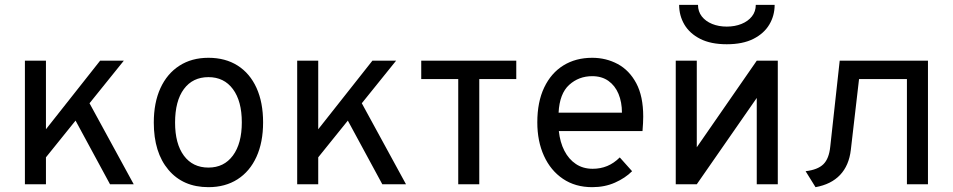

<svg xmlns="http://www.w3.org/2000/svg" viewBox="-20 -762 3940 794"><path d="M127 -58V-173L394 -511H492ZM83 0V-511H170V0ZM435 0 272 -301 330 -372 533 0Z M842 12Q737 12 676.5 -59.8Q616 -131.5 616 -255Q616 -337.5 643.5 -397.5Q671 -457.5 721.8 -490.2Q772.5 -523 842 -523Q912 -523 962.8 -490.8Q1013.5 -458.5 1040.8 -398.5Q1068 -338.5 1068 -256Q1068 -173.5 1040.5 -113.2Q1013 -53 962.2 -20.5Q911.5 12 842 12ZM842 -69Q906.5 -69 943.2 -118.8Q980 -168.5 980 -256Q980 -344 943.2 -393.5Q906.5 -443 842 -443Q777 -443 740.5 -393.8Q704 -344.5 704 -255Q704 -167.5 740.5 -118.2Q777 -69 842 -69Z M1253 -58V-173L1520 -511H1618ZM1209 0V-511H1296V0ZM1561 0 1398 -301 1456 -372 1659 0Z M1875 0V-435H1722V-511H2115V-435H1962V0Z M2429 12Q2359 12 2308 -22.5Q2257 -57 2229.5 -117.5Q2202 -178 2202 -256Q2202 -340.5 2230.5 -400.2Q2259 -460 2310 -491.5Q2361 -523 2429 -523Q2486.5 -523 2534.5 -497.2Q2582.5 -471.5 2611.2 -417.8Q2640 -364 2640 -280Q2640 -268 2639.2 -252.2Q2638.5 -236.5 2637 -220H2291Q2296 -173.5 2314 -138.5Q2332 -103.5 2361.5 -83.8Q2391 -64 2431 -64Q2463.5 -64 2491.2 -75.5Q2519 -87 2543 -111L2594 -54Q2565.5 -25.5 2523.2 -6.8Q2481 12 2429 12ZM2290 -296H2552Q2552 -339.5 2537.8 -373.8Q2523.5 -408 2496 -427.5Q2468.5 -447 2429 -447Q2373.5 -447 2333.8 -411Q2294 -375 2290 -296Z M2774.5 0V-511H2861.5V-153L3109.5 -511H3196.5V0H3109.5V-357L2861.5 0ZM2985.5 -579Q2919.5 -579 2875.8 -601.2Q2832 -623.5 2810.2 -660.5Q2788.5 -697.5 2788.5 -742H2866.5Q2866.5 -714.5 2882.2 -694.2Q2898 -674 2925 -663Q2952 -652 2985.5 -652Q3019 -652 3046.2 -663Q3073.5 -674 3089.5 -694.2Q3105.5 -714.5 3105.5 -742H3183.5Q3183.5 -697.5 3161.5 -660.5Q3139.5 -623.5 3095.5 -601.2Q3051.5 -579 2985.5 -579Z M3352.5 12 3311.5 -54Q3362 -60 3385.2 -83Q3408.5 -106 3413.5 -156L3452.5 -511H3817.5V0H3730.5V-435H3532.5L3498.5 -142Q3491 -77.5 3454 -38.5Q3417 0.5 3352.5 12Z"/></svg>

Font: Undotted
Style: Regular
Weight: 400
Designer: Delve Withrington, Dave Bailey, Thomas Jockin
Foundry: Delve Fonts LLC
Version: Version 4.000